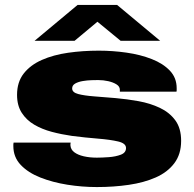

<svg xmlns="http://www.w3.org/2000/svg" viewBox="-20 -745 787 777"><path d="M372 12Q312 12 252.5 2.5Q193 -7 143.5 -26.5Q94 -46 64 -77.5Q34 -109 34 -154Q34 -157 34 -160.5Q34 -164 35 -168H266Q265 -164 265 -161.5Q265 -159 265 -157Q266 -140 280.5 -129Q295 -118 319 -112.5Q343 -107 372 -107Q392 -107 420 -109Q448 -111 469 -119Q490 -127 490 -146Q490 -165 458 -172.5Q426 -180 376 -184Q326 -188 271 -195Q229 -201 189.5 -211.5Q150 -222 118.5 -240.5Q87 -259 68 -288.5Q49 -318 49 -361Q49 -413 76 -447.5Q103 -482 149.5 -502.5Q196 -523 255.5 -531.5Q315 -540 380 -540Q436 -540 492 -532Q548 -524 594 -506Q640 -488 667.5 -459Q695 -430 695 -388Q695 -385 695 -380.5Q695 -376 694 -374H465V-382Q465 -395 451.5 -403.5Q438 -412 418 -416.5Q398 -421 377 -421Q368 -421 350.5 -420.5Q333 -420 315 -417Q297 -414 284.5 -407Q272 -400 272 -387Q272 -371 296.5 -364.5Q321 -358 361 -355Q401 -352 448 -348Q494 -344 541 -335.5Q588 -327 627 -308.5Q666 -290 689.5 -258Q713 -226 713 -175Q713 -121 685.5 -84.5Q658 -48 610.5 -27Q563 -6 501.5 3Q440 12 372 12ZM120 -580 294 -725H454L628 -580H468L339 -686H409L282 -580Z"/></svg>

Font: Archivo Expanded Black
Style: Regular
Weight: 900
Width: 7
Designer: Hector Gatti
Foundry: Omnibus-Type
Version: Version 2.001